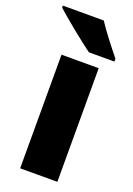

<svg xmlns="http://www.w3.org/2000/svg" viewBox="-157 -822 607 878"><g transform="rotate(20 146.5 -383.0)"><path d="M189 -766H-10V-756C30 -720 129 -639 175 -606H299V-620C271 -654 217 -723 189 -766ZM242 0V-553H61V0Z"/></g></svg>

Font: Noto Sans Georgian SemiCondensed Black
Style: Regular
Weight: 900
Width: 4
Designer: Monotype Design Team, Akaki Razmadze
Foundry: Google LLC
Version: Version 2.005